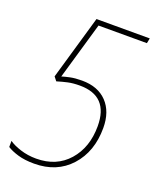

<svg xmlns="http://www.w3.org/2000/svg" viewBox="-136 -794 719 884"><g transform="rotate(20 223.5 -352.0)"><path d="M139 10Q250 10 316.5 -63.5Q383 -137 383 -253Q383 -333 339 -379Q295 -425 217 -425Q183 -425 159.5 -420Q136 -415 120 -410L201 -689H438L443 -714H182L91 -400L106 -381Q132 -389 157 -394.5Q182 -400 215 -400Q356 -400 356 -252Q356 -148 297.5 -81.5Q239 -15 140 -15Q99 -15 63 -26.5Q27 -38 6 -53V-23Q26 -10 59.5 0Q93 10 139 10Z"/></g></svg>

Font: Noto Sans UI SemiCondensed Thin
Style: Italic
Weight: 250
Width: 4
Italic angle: -12°
Designer: Monotype Design Team
Foundry: Monotype Imaging Inc.
Version: Version 1.901